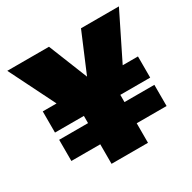

<svg xmlns="http://www.w3.org/2000/svg" viewBox="-155 -857 1015 1013"><g transform="rotate(-30 352.5 -350.0)"><path d="M244 0V-119H68V-248H244V-292H68V-421H152L13 -700H267L362 -463L462 -700H693L555 -421H648V-292H466V-248H648V-119H466V0Z"/></g></svg>

Font: Golos Text ExtraBold
Style: Regular
Weight: 800
Designer: A.Korolkova, Vitaly Kuzmin
Foundry: ParaType Ltd
Version: Version 2.004